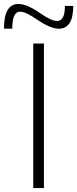

<svg xmlns="http://www.w3.org/2000/svg" viewBox="-46 -950 390 970"><path d="M47 -930Q90 -930 156 -884Q213 -844 243 -844Q282 -844 282 -920H324Q324 -805 251 -805Q208 -805 140 -852Q84 -891 55 -891Q16 -891 16 -805H-26Q-26 -930 47 -930ZM122 0V-730H176V0Z"/></svg>

Font: M PLUS 1p Light
Style: Regular
Weight: 300
Version: Version 1.061